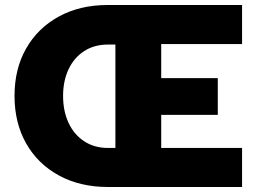

<svg xmlns="http://www.w3.org/2000/svg" viewBox="-20 -748 1022 767"><path d="M38 -365Q38 -473 84.5 -554.5Q131 -636 215 -682Q299 -728 410 -728H947V-572H624V-436H850V-289H624V-157H947V-1H411Q300 -1 215.5 -47Q131 -93 84.5 -175Q38 -257 38 -365ZM232 -365Q232 -304 254 -257Q276 -210 316.5 -183.5Q357 -157 411 -157H441V-570H411Q357 -570 316.5 -544Q276 -518 254 -471.5Q232 -425 232 -365Z"/></svg>

Font: BDO Grotesk ExtraBold
Style: Regular
Weight: 800
Designer: Deni Anggara
Foundry: Lokal Container
Version: Version 2.000